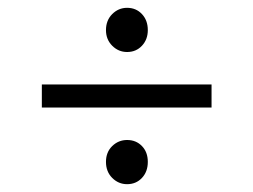

<svg xmlns="http://www.w3.org/2000/svg" viewBox="-20 -517 648 491"><path d="M305 -384Q283 -384 267 -400Q251 -416 251 -440Q251 -465 267 -481Q283 -497 305 -497Q328 -497 343 -481Q358 -465 358 -440Q358 -416 343 -400Q328 -384 305 -384ZM305 -46Q283 -46 267 -62Q251 -78 251 -103Q251 -128 267 -143.5Q283 -159 305 -159Q328 -159 343 -143.5Q358 -128 358 -103Q358 -78 343 -62Q328 -46 305 -46ZM521 -301V-242H87V-301Z"/></svg>

Font: TikTok Sans 24pt Light
Style: Regular
Weight: 300
Version: Version 4.000